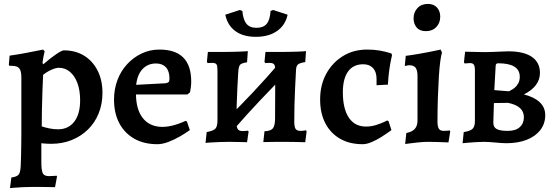

<svg xmlns="http://www.w3.org/2000/svg" viewBox="-20 -724 2834 980"><path d="M31 236 38 182Q68 178 76.5 165.5Q85 153 86 116Q87 98 87.5 69.5Q88 41 88.5 11Q89 -19 89 -41V-328Q89 -362 78.5 -375Q68 -388 41 -388H28L25 -393L29 -440Q72 -446 111 -453.5Q150 -461 175 -466Q200 -471 200 -471L208 -462Q208 -462 203.5 -442.5Q199 -423 197 -402L201 -396Q242 -431 269 -449Q296 -467 306 -467Q365 -467 409 -440Q453 -413 478 -364Q503 -315 503 -250Q503 -193 483.5 -145Q464 -97 428.5 -62.5Q393 -28 345.5 -9Q298 10 242 10Q234 10 221.5 9.5Q209 9 200 8Q191 7 191 7Q191 30 191 54.5Q191 79 191 103Q191 144 198 159.5Q205 175 230 175Q240 175 252 174Q264 173 269 173L271 177L261 231Q253 231 239.5 231Q226 231 210 230.5Q194 230 177.5 230Q161 230 148 230Q120 230 93 231.5Q66 233 48.5 234.5Q31 236 31 236ZM276 -64Q329 -64 359 -103Q389 -142 389 -212Q389 -262 375.5 -299Q362 -336 337.5 -357Q313 -378 281 -378Q265 -378 242.5 -368Q220 -358 200 -342Q198 -302 196.5 -256Q195 -210 194 -164Q193 -118 193 -79Q207 -74 230 -69Q253 -64 276 -64Z M783 12Q715 12 665.5 -16Q616 -44 589 -95Q562 -146 562 -216Q562 -269 579.5 -315.5Q597 -362 629 -396.5Q661 -431 703 -451Q745 -471 794 -471Q956 -471 956 -308Q956 -293 954 -277.5Q952 -262 950 -253L937 -242H674Q675 -167 706.5 -124.5Q738 -82 794.5 -77Q851 -72 927 -107L934 -104L949 -60Q928 -45 899 -28Q870 -11 839.5 0.5Q809 12 783 12ZM675 -291 824 -299Q837 -301 841 -305.5Q845 -310 845 -323Q845 -361 827 -380.5Q809 -400 776 -400Q735 -400 708 -372Q681 -344 675 -291Z M1173 -63 1130 -109Q1202 -179 1271.5 -253Q1341 -327 1407 -404L1450 -358Q1378 -286 1308.5 -212.5Q1239 -139 1173 -63ZM1029 6 1035 -50Q1069 -56 1079.5 -67.5Q1090 -79 1090 -110V-365Q1090 -388 1085 -395.5Q1080 -403 1063 -403Q1056 -403 1048 -402.5Q1040 -402 1040 -402L1036 -408L1041 -459Q1041 -459 1057.5 -459Q1074 -459 1096 -459Q1118 -459 1133 -459Q1147 -459 1166 -459.5Q1185 -460 1203 -460.5Q1221 -461 1233 -462Q1245 -463 1245 -463L1241 -406Q1213 -402 1205.5 -393.5Q1198 -385 1196 -356Q1194 -318 1191.5 -273.5Q1189 -229 1188 -185Q1187 -141 1187 -104Q1187 -75 1193.5 -65Q1200 -55 1218 -55Q1228 -55 1236.5 -56Q1245 -57 1245 -57L1249 -53L1241 2Q1241 2 1231.5 1.5Q1222 1 1207 1Q1192 1 1177 0.5Q1162 0 1152 0Q1129 0 1100.5 1Q1072 2 1051 3.5Q1030 5 1029 6ZM1538 2Q1538 2 1520.5 1.5Q1503 1 1477.5 0.5Q1452 0 1428 0Q1416 0 1398.5 0Q1381 0 1363.5 0.5Q1346 1 1335 1Q1324 1 1324 1L1330 -54Q1361 -55 1372.5 -68.5Q1384 -82 1384 -120L1385 -365Q1385 -388 1379 -395.5Q1373 -403 1356 -403Q1350 -403 1342 -402.5Q1334 -402 1334 -402L1330 -408L1335 -459Q1335 -459 1352.5 -459Q1370 -459 1393 -459Q1416 -459 1431 -459Q1445 -459 1463.5 -459.5Q1482 -460 1500.5 -460.5Q1519 -461 1530.5 -462Q1542 -463 1542 -463L1538 -407Q1511 -403 1501.5 -395.5Q1492 -388 1491 -368Q1489 -328 1486.5 -281Q1484 -234 1483 -188.5Q1482 -143 1482 -104Q1482 -77 1488.5 -66.5Q1495 -56 1514 -56Q1524 -56 1533 -57.5Q1542 -59 1542 -59L1545 -53ZM1286 -536Q1221 -536 1181 -565.5Q1141 -595 1130 -649L1204 -673L1217 -668Q1221 -623 1238 -602.5Q1255 -582 1289 -582Q1324 -582 1341 -602Q1358 -622 1361 -668L1374 -673L1448 -649Q1437 -596 1394.5 -566Q1352 -536 1286 -536Z M1831 12Q1764 12 1715.5 -16Q1667 -44 1640.5 -95Q1614 -146 1614 -216Q1614 -290 1645 -347Q1676 -404 1730 -437.5Q1784 -471 1854 -471Q1890 -471 1917.5 -466Q1945 -461 1961.5 -456Q1978 -451 1978 -451L1981 -442Q1981 -442 1976.5 -422Q1972 -402 1967 -367.5Q1962 -333 1960 -292L1902 -289V-321Q1902 -357 1884 -376.5Q1866 -396 1834 -396Q1783 -396 1756.5 -359Q1730 -322 1730 -253Q1730 -169 1760.5 -123.5Q1791 -78 1848 -78Q1875 -78 1900 -86Q1925 -94 1940.5 -101.5Q1956 -109 1956 -109L1963 -106L1978 -60Q1978 -60 1963.5 -49.5Q1949 -39 1926 -24.5Q1903 -10 1877.5 1Q1852 12 1831 12Z M2048 11 2054 -45Q2084 -51 2097.5 -66.5Q2111 -82 2111 -108V-335Q2111 -365 2101.5 -378Q2092 -391 2070 -391Q2064 -391 2055 -389Q2046 -387 2046 -387L2051 -439Q2083 -443 2114.5 -448.5Q2146 -454 2171.5 -459Q2197 -464 2213 -467.5Q2229 -471 2229 -471L2236 -455Q2232 -445 2227.5 -413Q2223 -381 2220 -333Q2217 -285 2215 -226.5Q2213 -168 2213 -103Q2213 -78 2220 -67Q2227 -56 2245 -56Q2253 -56 2264.5 -57Q2276 -58 2276 -58L2278 -53L2269 3Q2269 3 2258.5 2.5Q2248 2 2232 1.5Q2216 1 2198 0.5Q2180 0 2165 0Q2141 0 2113.5 3Q2086 6 2067 8.5Q2048 11 2048 11ZM2154 -565Q2122 -565 2106.5 -584Q2091 -603 2091 -630Q2091 -662 2111 -683Q2131 -704 2164 -704Q2194 -704 2210.5 -685.5Q2227 -667 2227 -639Q2227 -607 2207 -586Q2187 -565 2154 -565Z M2451 0Q2432 0 2409 1.5Q2386 3 2367 4.5Q2348 6 2341 7L2347 -50Q2380 -55 2392 -66.5Q2404 -78 2404 -105V-366Q2404 -386 2398.5 -394Q2393 -402 2379 -402Q2373 -402 2363.5 -401Q2354 -400 2352 -400L2348 -406L2354 -460Q2361 -460 2381.5 -459.5Q2402 -459 2424.5 -458.5Q2447 -458 2459 -458Q2472 -458 2496.5 -459Q2521 -460 2543.5 -461Q2566 -462 2575 -462Q2654 -462 2695 -433.5Q2736 -405 2736 -352Q2736 -317 2715 -289.5Q2694 -262 2654 -242Q2706 -229 2734.5 -202.5Q2763 -176 2763 -136Q2763 -93 2738 -60.5Q2713 -28 2668.5 -10.5Q2624 7 2565 7Q2554 7 2539 6Q2524 5 2508.5 3.5Q2493 2 2477.5 1Q2462 0 2451 0ZM2501 -198 2498 -97Q2498 -75 2515 -65.5Q2532 -56 2572 -56Q2612 -56 2633 -75Q2654 -94 2654 -126Q2654 -183 2573 -199ZM2503 -264 2578 -258Q2579 -259 2588 -263.5Q2597 -268 2607.5 -276.5Q2618 -285 2625.5 -299Q2633 -313 2633 -332Q2633 -401 2523 -401Q2510 -401 2510 -388Z"/></svg>

Font: Alegreya SemiBold
Style: Regular
Weight: 600
Designer: Juan Pablo del Peral
Foundry: Huerta Tipografica
Version: Version 2.009